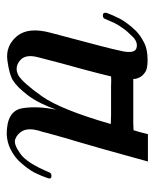

<svg xmlns="http://www.w3.org/2000/svg" viewBox="36 -499 463 575"><g transform="rotate(-90 267.5 -211.5)"><path d="M326.2 -110.4Q332 -136.7 348.6 -198.2Q366.2 -260.7 383.8 -330.1Q393.6 -368.2 373 -383.8Q352.5 -400.4 329.1 -387.7Q307.6 -375 266.6 -317.4Q226.6 -260.7 183.6 -111.3Q193.4 -111.3 210 -110.4Q226.6 -110.4 244.1 -110.4Q271.5 -110.4 295.9 -110.4Q320.3 -109.4 326.2 -110.4ZM165 -43Q162.1 -34.2 159.2 -23.4Q156.2 -12.7 153.3 0Q139.6 0 113.3 0Q86.9 0 71.3 0Q87.9 -59.6 107.4 -129.9Q127 -199.2 142.6 -251Q150.4 -279.3 156.2 -299.8Q161.1 -320.3 164.1 -328.1Q171.9 -357.4 163.1 -375Q154.3 -391.6 137.7 -397.5Q123 -402.3 95.7 -382.8Q67.4 -364.3 38.1 -293.9Q35.2 -288.1 26.4 -289.1Q20.5 -289.1 20.5 -294.9Q20.5 -296.9 21.5 -299.8Q26.4 -315.4 38.1 -339.8Q50.8 -363.3 75.2 -388.7Q89.8 -402.3 109.4 -412.1Q129.9 -421.9 153.3 -422.9Q221.7 -422.9 230.5 -377.9Q238.3 -334 226.6 -274.4Q245.1 -327.1 269.5 -359.4Q294.9 -392.6 314.5 -404.3Q331.1 -415 374 -420.9Q418 -426.8 447.3 -391.6Q474.6 -357.4 457 -292Q439.5 -225.6 417 -140.6Q409.2 -111.3 401.4 -75.2Q394.5 -39.1 411.1 -34.2Q428.7 -29.3 445.3 -45.9Q461.9 -62.5 470.7 -75.2Q480.5 -88.9 486.3 -100.6Q492.2 -113.3 499 -129.9Q502 -135.7 510.7 -134.8Q516.6 -133.8 516.6 -128.9Q516.6 -127 516.6 -124Q510.7 -107.4 499 -84Q486.3 -60.5 461.9 -35.2Q447.3 -21.5 427.7 -11.7Q408.2 -1 375 -1Q353.5 -1 342.8 -5.9Q332 -11.7 325.2 -21.5Q322.3 -26.4 320.3 -32.2Q318.4 -37.1 318.4 -43.9Q304.7 -43.9 276.4 -43.9Q248 -43.9 219.7 -43.9Q201.2 -43.9 186.5 -43.9Q171.9 -43 165 -43Z"/></g></svg>

Font: Gilchrist
Style: Regular
Weight: 400
Version: 1.0